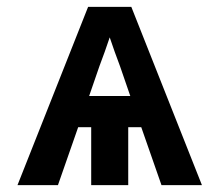

<svg xmlns="http://www.w3.org/2000/svg" viewBox="-20 -540 640 560"><path d="M31 0 237 -520H363L569 0H451L392 -169H354V0H246V-169H208L149 0ZM240 -260H360L330 -347Q322 -368 314.5 -389Q307 -410 300 -431Q293 -410 285.5 -389Q278 -368 270 -347Z"/></svg>

Font: Iosevka Extrabold Extended
Style: Regular
Weight: 800
Width: 7
Monospace: yes
Designer: Belleve Invis
Foundry: Belleve Invis
Version: Version 32.5.0; ttfautohint (v1.8.4)